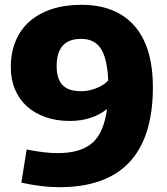

<svg xmlns="http://www.w3.org/2000/svg" viewBox="-20 -770 694 800"><path d="M318 -750Q463 -750 540 -662.5Q617 -575 617 -406Q617 -199 519.5 -94.5Q422 10 227 10Q155 10 69 -9L91 -147Q133 -139 163.5 -135.5Q194 -132 221 -132Q316 -132 364.5 -174.5Q413 -217 426 -316Q397 -292 357.5 -279Q318 -266 271 -266Q215 -266 169.5 -282Q124 -298 92 -327Q60 -356 42.5 -397.5Q25 -439 25 -490Q25 -550 45 -598.5Q65 -647 103 -680.5Q141 -714 195.5 -732Q250 -750 318 -750ZM318 -390Q350 -390 381.5 -402.5Q413 -415 431 -435Q427 -526 400.5 -567Q374 -608 318 -608Q216 -608 216 -495Q216 -441 240.5 -415.5Q265 -390 318 -390Z"/></svg>

Font: Encode Sans Narrow
Style: ExtraBold
Weight: 800
Designer: Pablo Impallari, Andres Torresi
Foundry: Pablo Impallari, Andres Torresi
Version: Version 1.000; ttfautohint (v1.00) -l 8 -r 50 -G 200 -x 14 -